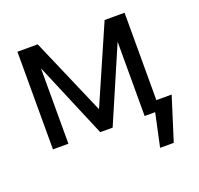

<svg xmlns="http://www.w3.org/2000/svg" viewBox="-124 -665 1014 980"><g transform="rotate(-20 383.0 -175.0)"><path d="M541 -530.3H649.4V-55.7H732.4L658.2 179.7H584L622.6 0H565.4V-403.3L391.6 0H324.2L151.4 -409.7V0H67.4V-530.3H177.7L358.4 -112.3Z"/></g></svg>

Font: Pretendard Std
Style: Regular
Weight: 400
Designer: Base glyphs from Inter by Rasmus Andersson; Hangeul glyphs from Noto Sans CJK(Source Han Sans) by Jang Soo-young and Kan
Foundry: Kil Hyung-jin
Version: Version 1.309